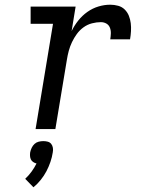

<svg xmlns="http://www.w3.org/2000/svg" viewBox="-20 -548 640 815"><path d="M131 0 205 -447H110V-520H301L284 -416Q295 -439 312 -460.5Q329 -482 351 -497.5Q373 -513 398 -520.5Q423 -528 448 -528Q465 -528 481.5 -523.5Q498 -519 509.5 -507.5Q521 -496 527 -481Q533 -466 535 -449.5Q537 -433 536 -415.5Q535 -398 532 -381H448Q450 -393 450.5 -406Q451 -419 446.5 -430.5Q442 -442 431.5 -448Q421 -454 408 -454Q390 -454 370.5 -449Q351 -444 334.5 -432Q318 -420 306 -403.5Q294 -387 285.5 -369Q277 -351 272 -332.5Q267 -314 264 -295L215 0ZM122 247 87 211Q102 197 114 180.5Q126 164 135 146Q127 144 120.5 139.5Q114 135 111 128.5Q108 122 107.5 114.5Q107 107 108 99Q110 89 114.5 79.5Q119 70 126.5 63Q134 56 144 53.5Q154 51 164 51Q174 51 183 53.5Q192 56 197.5 63Q203 70 204.5 79.5Q206 89 204 99Q201 119 194 139.5Q187 160 177 179Q167 198 153 215.5Q139 233 122 247Z"/></svg>

Font: Iosevka HT Extended
Style: Italic
Weight: 400
Width: 7
Italic angle: -9°
Monospace: yes
Designer: Belleve Invis
Foundry: Belleve Invis
Version: Version 32.3.0; ttfautohint (v1.8.4)